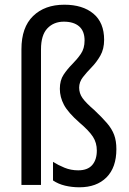

<svg xmlns="http://www.w3.org/2000/svg" viewBox="-20 -785 549 815"><path d="M422 -616Q422 -577 406 -549Q390 -521 369 -499.5Q348 -478 332 -457.5Q316 -437 316 -413Q316 -389 330 -369Q344 -349 380 -318Q413 -287 434 -262.5Q455 -238 464.5 -212.5Q474 -187 474 -152Q474 -74 432 -32Q390 10 317 10Q285 10 256 3Q227 -4 205 -19V-98Q227 -84 254 -73Q281 -62 312 -62Q352 -62 371.5 -84.5Q391 -107 391 -146Q391 -179 374.5 -204.5Q358 -230 318 -264Q269 -307 251.5 -340Q234 -373 234 -408Q234 -444 250 -468Q266 -492 286.5 -512.5Q307 -533 323 -556Q339 -579 339 -613Q339 -653 316 -673Q293 -693 251 -693Q208 -693 181 -664.5Q154 -636 154 -575V0H71V-576Q71 -669 120.5 -717Q170 -765 253 -765Q331 -765 376.5 -727Q422 -689 422 -616Z"/></svg>

Font: Noto Sans Myanmar Condensed
Style: Regular
Weight: 400
Width: 3
Designer: Monotype Design Team
Foundry: Monotype Imaging Inc.
Version: Version 2.107; ttfautohint (v1.8.4.7-5d5b)